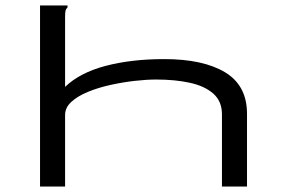

<svg xmlns="http://www.w3.org/2000/svg" viewBox="-20 -685 1040 705"><path d="M127 -665H228V-658Q222 -652 220.5 -645Q219 -638 219 -621V-366Q273 -418 367.5 -443Q462 -468 583 -468Q726 -468 806.5 -419.5Q887 -371 887 -267V0H795V-265Q795 -313 763.5 -341Q732 -369 677.5 -381Q623 -393 553 -393Q518 -393 474 -388Q430 -383 385 -373Q340 -363 302.5 -347.5Q265 -332 242 -311Q219 -290 219 -263V0H127Z"/></svg>

Font: Inconsolata UltraExpanded
Style: Regular
Weight: 400
Width: 9
Monospace: yes
Designer: Raph Levien, Cyreal, Brenton Simpson
Foundry: Raph Levien, Cyreal, Google
Version: Version 3.000; ttfautohint (v1.8.2.53-6de2)